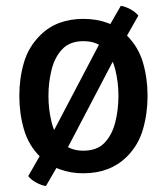

<svg xmlns="http://www.w3.org/2000/svg" viewBox="-20 -570 562 646"><path d="M476.5 -247.5Q476.5 -188.5 461 -134.8Q445.5 -81 406 -42Q378 -14.5 341.5 -0.8Q305 13 260 13Q216.5 13 180 -0.8Q143.5 -14.5 115.5 -42Q76 -81 60.5 -134.8Q45 -188.5 45 -247.5Q45 -306.5 60.5 -359.5Q76 -412.5 115.5 -451.5Q143.5 -479.5 180 -493Q216.5 -506.5 260 -506.5Q305 -506.5 341.5 -493Q378 -479.5 406 -451.5Q445.5 -412.5 461 -359.5Q476.5 -306.5 476.5 -247.5ZM143 -247.5Q143 -201.5 153.5 -159.2Q164 -117 189.5 -90Q215 -63 260.5 -63Q307 -63 332.2 -90Q357.5 -117 368 -159.2Q378.5 -201.5 378.5 -247.5Q378.5 -293 368 -335.2Q357.5 -377.5 332.2 -404.5Q307 -431.5 260.5 -431.5Q215 -431.5 189.5 -404.5Q164 -377.5 153.5 -335.2Q143 -293 143 -247.5ZM330 -452 386.5 -550.5Q402 -548 419 -538.8Q436 -529.5 445.5 -517.5L379 -400L192.5 -44L134.5 56Q119 53.5 101.8 44.2Q84.5 35 75 22.5L142.5 -95Z"/></svg>

Font: Signika Light
Style: Regular
Weight: 400
Version: Version 2.003;gftools[0.9.32]